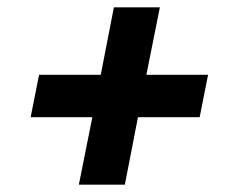

<svg xmlns="http://www.w3.org/2000/svg" viewBox="-20 -569 640 526"><path d="M322 -63 358 -248H527L550 -364H381L418 -549H292L256 -364H87L64 -248H233L196 -63Z"/></svg>

Font: LVC Sans
Style: Bold Italic
Weight: 700
Italic angle: -11.31°
Designer: Mike Abbink, Paul van der Laan, Pieter van Rosmalen
Foundry: Bold Monday
Version: Version 3.0